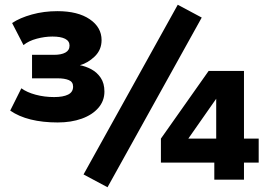

<svg xmlns="http://www.w3.org/2000/svg" viewBox="-20 -757 1134 809"><path d="M223 -241Q160 -241 109.5 -253.5Q59 -266 23 -291L70 -385Q93 -368 130 -358Q167 -348 208 -348Q246 -348 267 -358.5Q288 -369 288 -392Q288 -412 270 -419.5Q252 -427 223 -427H115V-526H208Q238 -526 255.5 -535.5Q273 -545 273 -565Q273 -584 254.5 -593.5Q236 -603 201 -603Q169 -603 135 -594Q101 -585 79 -567L31 -660Q64 -682 114.5 -696Q165 -710 222 -710Q308 -710 358 -676Q408 -642 408 -588Q408 -547 379 -519Q350 -491 313 -481V-483Q341 -478 365 -465Q389 -452 404.5 -429Q420 -406 420 -371Q420 -332 394.5 -302.5Q369 -273 324.5 -257Q280 -241 223 -241ZM433 32 332 -22 729 -737 830 -683ZM883 0V-72H658V-173L859 -458H1008V-173H1070V-72H1008V0ZM891 -173V-341L763 -158L757 -173Z"/></svg>

Font: Nunito Sans 8pt Black
Style: Regular
Weight: 900
Version: Version 3.101;gftools[0.9.27]